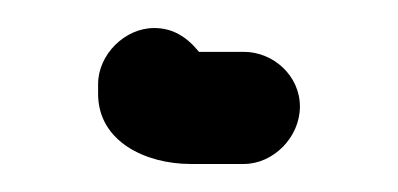

<svg xmlns="http://www.w3.org/2000/svg" viewBox="-20 -108 284 137"><path d="M50 -48V-41C50 -7 84 9 116 9H154C175 9 194 -10 194 -32C194 -54 175 -71 154 -71H122C113 -82 103 -88 90 -88C69 -88 50 -69 50 -48Z"/></svg>

Font: Electronic
Style: ExBd
Weight: 800
Version: Version 1.011